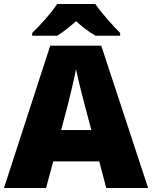

<svg xmlns="http://www.w3.org/2000/svg" viewBox="-20 -947 766 967"><path d="M460 -927H268C238 -881 180 -817 142 -781V-767H268C303 -789 328 -810 363 -840C398 -810 426 -787 461 -767H585V-781C551 -815 491 -881 460 -927ZM515 0H726L490 -717H233L0 0H212L248 -134H480ZM409 -409 440 -292H288L319 -409C331 -456 354 -550 363 -599C372 -550 399 -447 409 -409Z"/></svg>

Font: Noto Sans Arabic UI Bk
Style: Regular
Weight: 900
Designer: Monotype Design Team, Nadine Chahine and Nizar Qandah
Foundry: Monotype Imaging Inc.
Version: Version 2.010